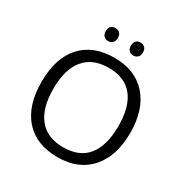

<svg xmlns="http://www.w3.org/2000/svg" viewBox="-189 -982 1100 1143"><g transform="rotate(30 361.5 -410.5)"><path d="M666.5 -332.5Q666.5 -173.3 586.2 -82Q505.9 9.3 362.3 9.3Q215.8 9.3 136.2 -80.3Q56.6 -169.9 56.6 -333.5Q56.6 -495.1 136.5 -584.2Q216.3 -673.3 363.3 -673.3Q505.9 -673.3 586.2 -582.8Q666.5 -492.2 666.5 -332.5ZM138.2 -332.5Q138.2 -197.8 195.6 -128.2Q252.9 -58.6 362.3 -58.6Q472.7 -58.6 528.8 -127.9Q585 -197.3 585 -332.5Q585 -466.3 529.1 -535.4Q473.1 -604.5 363.3 -604.5Q252.9 -604.5 195.6 -534.9Q138.2 -465.3 138.2 -332.5ZM236.8 -785.2Q236.8 -808.6 248.8 -819.1Q260.7 -829.6 277.8 -829.6Q294.9 -829.6 307.4 -819.1Q319.8 -808.6 319.8 -785.2Q319.8 -762.2 307.4 -751.2Q294.9 -740.2 277.8 -740.2Q260.7 -740.2 248.8 -751.2Q236.8 -762.2 236.8 -785.2ZM409.7 -785.2Q409.7 -808.6 421.6 -819.1Q433.6 -829.6 450.2 -829.6Q467.3 -829.6 479.7 -819.1Q492.2 -808.6 492.2 -785.2Q492.2 -762.2 479.7 -751.2Q467.3 -740.2 450.2 -740.2Q433.6 -740.2 421.6 -751.2Q409.7 -762.2 409.7 -785.2Z"/></g></svg>

Font: Bpm'online Open Sans
Style: Regular
Weight: 400
Foundry: Ascender Corporation
Version: Version 1.10